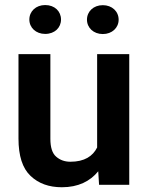

<svg xmlns="http://www.w3.org/2000/svg" viewBox="-20 -747 598 776"><path d="M502.4 0V-528.3H372.6V-150.9C355 -115.7 321.3 -93.3 264.6 -93.3C241.7 -93.3 222.7 -100.1 207 -113.8C191.4 -127 183.6 -151.4 183.6 -186V-528.3H54.7V-187C54.7 -117.2 70.8 -66.9 103.5 -36.1C135.7 -5.4 177.7 9.8 230 9.8C295.9 9.8 344.2 -14.2 377 -54.7L380.4 0ZM98.6 -668C98.6 -635.3 125 -609.9 162.6 -609.9C201.2 -609.9 226.6 -635.3 226.6 -668C226.6 -701.2 201.2 -726.6 162.6 -726.6C125 -726.6 98.6 -701.2 98.6 -668ZM331.5 -667.5C331.5 -634.8 357.9 -609.4 395.5 -609.4C433.1 -609.4 459.5 -634.8 459.5 -667.5C459.5 -700.7 433.1 -726.1 395.5 -726.1C357.9 -726.1 331.5 -700.7 331.5 -667.5Z"/></svg>

Font: Vazirmatn SemiBold
Style: Regular
Weight: 600
Designer: Saber Rastikerdar
Foundry: Saber Rastikerdar
Version: Version 33.003